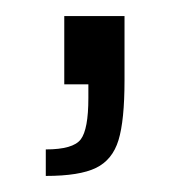

<svg xmlns="http://www.w3.org/2000/svg" viewBox="-20 -105 235 239"><path d="M90 17V0H60V-85H135V-5Q135 45 127.5 69.5Q120 94 99.5 104Q79 114 37 114V81Q71 81 80.5 68.5Q90 56 90 17Z"/></svg>

Font: Saira Semi Condensed Light
Style: Regular
Weight: 300
Width: 4
Designer: Hector Gatti with collaboration of the Omnibus-Type team
Foundry: Omnibus-Type
Version: Version 1.001; ttfautohint (v1.8)